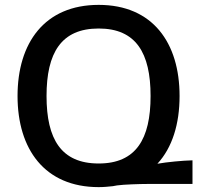

<svg xmlns="http://www.w3.org/2000/svg" viewBox="-20 -755 830 788"><path d="M385 -638C538 -638 598 -538 598 -361C598 -184 538 -84 385 -84C231 -84 171 -184 171 -361C171 -538 231 -638 385 -638ZM717 -361C717 -579 607 -735 385 -735C163 -735 52 -579 52 -361C52 -143 163 13 385 13C406 13 425 11 444 9L449 8C453 7 457 7 460 6C487 2 557 0 584 0H770V-97C729 -96 666 -90 626 -83C687 -149 717 -246 717 -361Z"/></svg>

Font: Perun Medium
Style: Regular
Weight: 500
Foundry: Copyright (c) Stefan Peev, Context Ltd, 2016
Version: Version 1.089